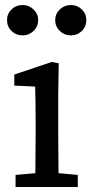

<svg xmlns="http://www.w3.org/2000/svg" viewBox="-20 -745 369 765"><path d="M70 -604Q44 -604 26 -621.5Q8 -639 8 -665Q8 -690 26 -707.5Q44 -725 70 -725Q95 -725 113.5 -707.5Q132 -690 132 -665Q132 -639 113.5 -621.5Q95 -604 70 -604ZM262 -604Q237 -604 218.5 -621.5Q200 -639 200 -665Q200 -690 218.5 -707.5Q237 -725 262 -725Q288 -725 306 -707.5Q324 -690 324 -665Q324 -639 306 -621.5Q288 -604 262 -604ZM42 0V-48L154 -58H182L290 -48V0ZM120 0Q121 -30 121 -67Q121 -104 121.5 -143Q122 -182 122 -215V-267Q122 -305 121.5 -336Q121 -367 120 -400L37 -404V-448L186 -498L214 -493L212 -371V-215Q212 -182 212.5 -143Q213 -104 213 -67Q213 -30 214 0Z"/></svg>

Font: Source Serif 4
Style: Regular
Weight: 400
Designer: Frank Grießhammer
Foundry: Adobe Systems Incorporated
Version: Version 4.004;hotconv 1.0.116;makeotfexe 2.5.65601